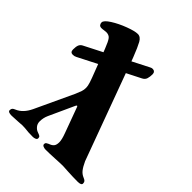

<svg xmlns="http://www.w3.org/2000/svg" viewBox="-202 -811 923 923"><g transform="rotate(45 259.0 -349.5)"><path d="M14 -8Q14 -17 18 -21.5Q22 -26 32 -30Q68 -45 90 -91L182 -288Q190 -307 194 -318.5Q198 -330 198 -344Q198 -357 192 -375Q186 -393 184 -398L158 -466L60 -416Q51 -411 40 -411Q23 -411 23 -430Q23 -449 27 -459.5Q31 -470 42 -476L136 -524L129 -542Q115 -578 105.5 -590Q96 -602 77 -602Q71 -602 63 -600.5Q55 -599 47 -599Q37 -599 32.5 -605Q28 -611 28 -619Q28 -633 59.5 -653Q91 -673 131 -688Q171 -703 191 -703Q210 -703 222.5 -680.5Q235 -658 254 -609L262 -588L346 -631Q353 -635 360 -635Q368 -635 373 -630Q378 -625 378 -616Q378 -599 374 -586Q370 -573 356 -566L283 -529L444 -91Q456 -65 467 -51Q478 -37 495 -30Q505 -26 509 -21.5Q513 -17 513 -8Q513 4 488 4Q457 4 421 2Q395 0 386 0Q366 0 332 2Q296 4 270 4Q261 4 253.5 0.5Q246 -3 246 -10Q246 -17 250 -20Q254 -23 259.5 -25.5Q265 -28 268 -29Q280 -34 286 -42.5Q292 -51 292 -68Q292 -86 280 -118L233 -246Q229 -259 223 -247L164 -118Q154 -96 154 -72Q154 -56 163.5 -44.5Q173 -33 185 -29Q197 -25 202 -21.5Q207 -18 207 -10Q207 -3 199.5 0.5Q192 4 183 4Q149 4 131 1L110 0Q105 0 79 2L39 4Q14 4 14 -8Z"/></g></svg>

Font: EB Garamond ExtraBold
Style: Regular
Weight: 800
Designer: Georg Duffner and Octavio Pardo
Foundry: Georg Duffner
Version: Version 1.000